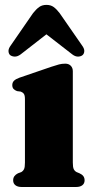

<svg xmlns="http://www.w3.org/2000/svg" viewBox="-20 -746 376 766"><path d="M270.5 -462V-97.5Q270.5 -79 274.2 -71.2Q278 -63.5 285.5 -59.5L297.5 -54.5Q307.5 -50 312.5 -43.2Q317.5 -36.5 317.5 -26.5Q317.5 -14 308.5 -7Q299.5 0 284 0H66Q50.5 0 41.5 -7Q32.5 -14 32.5 -26.5Q32.5 -36.5 37.5 -43.2Q42.5 -50 51.5 -54.5L65 -59.5Q72.5 -64 76 -71.5Q79.5 -79 79.5 -97.5V-350.5Q79.5 -365.5 75.2 -371.5Q71 -377.5 63 -380.5L48 -382.5Q38.5 -386 33.8 -391.5Q29 -397 29 -406.5Q29 -417 35.8 -423.8Q42.5 -430.5 57.5 -436L184.5 -479.5Q204 -486 215.5 -489Q227 -492 240.5 -492Q254 -492 262.2 -483.8Q270.5 -475.5 270.5 -462ZM204.9 -640H125.3L268.4 -529Q280.1 -520 291.5 -520.2Q303 -520.5 309.8 -526.5Q316.1 -532.5 316.3 -542.5Q316.5 -552.5 307.1 -565L218 -693.5Q205.8 -709.5 194.1 -718Q182.4 -726.5 165.3 -726.5Q148.2 -726.5 136.3 -718Q124.4 -709.5 111.8 -693.5L23.1 -565Q13.7 -552.5 13.9 -542.5Q14.1 -532.5 20 -526.5Q27.6 -520.5 38.9 -520.2Q50.1 -520 62.3 -529Z"/></svg>

Font: Fraunces ExtraBold
Style: Regular
Weight: 800
Version: Version 1.000;[b76b70a41]